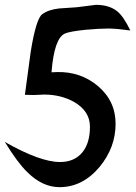

<svg xmlns="http://www.w3.org/2000/svg" viewBox="-22 -725 562 794"><path d="M191 -426 215 -427Q311 -429 382 -370Q456 -308 456 -213Q456 -115 390 -35Q320 49 224 49Q153 49 90 -14Q50 -53 -2 -138Q144 -55 226 -55Q288 -55 321 -98Q350 -136 350 -201Q350 -265 285 -303Q230 -334 160 -334Q153 -334 139.5 -333Q126 -332 119 -332Q117 -332 81 -333Q93 -422 105 -511Q127 -647 152.5 -666Q178 -685 222 -690Q259 -692 295 -695Q375 -705 374 -705Q430 -705 463 -678Q489 -657 517 -599Q458 -607 427 -607Q389 -607 333 -602Q265 -595 246 -586Q202 -566 191 -426Z"/></svg>

Font: Wortlaut AH
Style: SemiBold
Weight: 600
Designer: Andreas Höfeld
Foundry: Fontgrube AH
Version: Version 2.59